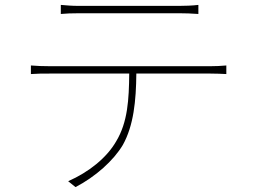

<svg xmlns="http://www.w3.org/2000/svg" viewBox="-20 -733 1040 783"><path d="M710 -679C733 -679 764 -678 789 -676V-713C765 -710 733 -709 710 -709H302C271 -709 253 -711 228 -713V-676C249 -678 272 -679 304 -679ZM184 -463C153 -463 131 -464 106 -466V-431C133 -433 153 -433 184 -433H507C506 -328 501 -235 454 -157C415 -89 342 -31 258 6L288 30C369 -12 443 -78 481 -142C525 -221 535 -322 536 -433H838C859 -433 884 -432 903 -431V-466C881 -464 859 -463 838 -463Z"/></svg>

Font: Genne Gothic ExtraLight
Style: Regular
Weight: 250
Designer: Ryoko NISHIZUKA (kana & ideographs); Paul D. Hunt (Latin, Greek & Cyrillic); Wenlong ZHANG (bopomofo); Sandoll Communica
Foundry: Adobe Systems Incorporated
Version: Version 1.004;PS 1.004;hotconv 16.6.51;makeotf.lib2.5.65220